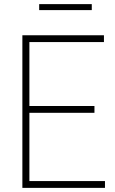

<svg xmlns="http://www.w3.org/2000/svg" viewBox="-20 -911 556 931"><path d="M88.5 0V-740H484V-707H122.5V-397H438V-364H122.5V-33H489V0ZM170 -862V-891H425V-862Z"/></svg>

Font: Encode Sans SemiCondensed SemiCondensed Thin
Style: Regular
Weight: 100
Width: 4
Designer: Multiple Designers
Foundry: Impallari Type
Version: Version 3.000; ttfautohint (v1.8.3) -l 8 -r 50 -G 200 -x 14 